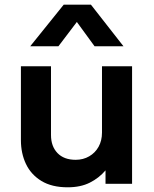

<svg xmlns="http://www.w3.org/2000/svg" viewBox="-20 -782 656 817"><path d="M268 15Q200.5 15 156.2 -12Q112 -39 90.5 -84.2Q69 -129.5 69 -185.5V-500H197V-207.5Q197 -159.5 224.5 -130.8Q252 -102 302 -102Q334 -102 359.5 -116.8Q385 -131.5 399.5 -157.5Q414 -183.5 414 -218V-500H542V0H429V-57Q401.5 -24.5 362.2 -4.8Q323 15 268 15ZM108.5 -585 251 -762H367L505.5 -585H382.5L307 -688.5L228.5 -585Z"/></svg>

Font: Geologica Roman Medium
Style: Regular
Weight: 500
Designer: Sindre Bremnes, Frode Helland
Foundry: Monokrom Skriftforlag AS
Version: Version 1.010;gftools[0.9.28]